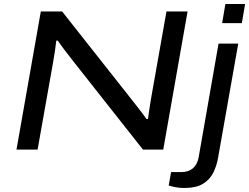

<svg xmlns="http://www.w3.org/2000/svg" viewBox="-20 -744 1239 955"><path d="M62 0 183 -687H289L641 -241Q649 -231 661 -215.5Q673 -200 686 -183Q699 -166 709 -152H716Q719 -172 723 -201.5Q727 -231 731 -252L808 -687H913L792 0H691L336 -450Q318 -473 298 -499.5Q278 -526 267 -542H260Q258 -524 253.5 -492Q249 -460 243 -428L167 0ZM1085 -629 1101 -724H1199L1183 -629ZM898 191Q884 191 870 189.5Q856 188 843 185Q830 182 819 179L831 112H881Q917 112 939 93.5Q961 75 968 39L1067 -527H1165L1065 39Q1058 81 1040.5 115.5Q1023 150 989 170.5Q955 191 898 191Z"/></svg>

Font: Archivo Expanded
Style: Italic
Weight: 400
Width: 7
Italic angle: -10°
Designer: Hector Gatti
Foundry: Omnibus-Type
Version: Version 2.001